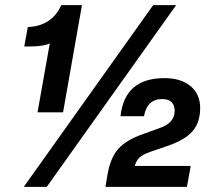

<svg xmlns="http://www.w3.org/2000/svg" viewBox="-20 -732 822 752"><path d="M227 -292H127L175 -562Q150 -550 96 -550H75L89 -626Q183 -630 220 -712H301ZM163 0H73L580 -712H670ZM712 0H393L400 -42Q411 -112 442.5 -148Q474 -184 543 -208L604 -230Q664 -250 664 -297Q664 -344 615 -344Q556 -344 544 -277H452Q468 -426 624 -426Q689 -426 726.5 -394.5Q764 -363 764 -309Q764 -253 734.5 -218.5Q705 -184 635 -160L568 -137Q539 -127 526 -114.5Q513 -102 508 -82H727Z"/></svg>

Font: Creato Display ExtraBold
Style: Italic
Weight: 800
Italic angle: -10°
Version: Version 1.000